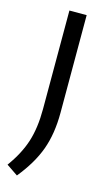

<svg xmlns="http://www.w3.org/2000/svg" viewBox="-134 -585 486 860"><g transform="rotate(15 108.5 -155.0)"><path d="M39.5 232 -13.5 196Q34 131 54.8 66.5Q75.5 2 75.5 -85V-542.5H155.5V-89.5Q155.5 7.5 128.5 81.8Q101.5 156 39.5 232Z"/></g></svg>

Font: Encode Sans
Style: Regular
Weight: 400
Designer: Multiple Designers
Foundry: Impallari Type
Version: Version 3.002; ttfautohint (v1.8.3) -l 8 -r 50 -G 200 -x 14 